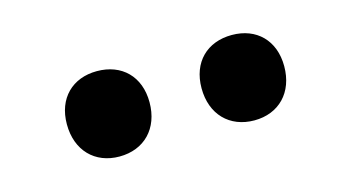

<svg xmlns="http://www.w3.org/2000/svg" viewBox="-36 -896 693 378"><g transform="rotate(-15 310.0 -707.0)"><path d="M172.5 -620.5C223 -620.5 257 -655 257 -708.5C257 -761.5 223 -794.5 172.5 -794.5C122.5 -794.5 88.5 -761.5 88.5 -708.5C88.5 -655 122.5 -620.5 172.5 -620.5ZM447.5 -620.5C497.5 -620.5 531.5 -655 531.5 -708.5C531.5 -761.5 497.5 -794.5 447.5 -794.5C397 -794.5 363 -761.5 363 -708.5C363 -655 397 -620.5 447.5 -620.5Z"/></g></svg>

Font: Monaspace Neon
Style: Bold
Weight: 700
Designer: Riley Cran & the Lettermatic Team
Foundry: Lettermatic
Version: Version 1.200 (Monaspace Neon)